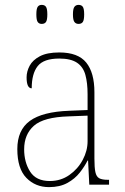

<svg xmlns="http://www.w3.org/2000/svg" viewBox="-20 -757 514 787"><path d="M181 10Q125 10 88 -28Q51 -66 51 -146Q51 -224 102.5 -261.5Q154 -299 264 -303L339 -306V-371Q339 -417 330 -450Q321 -483 295.5 -500Q270 -517 223 -517Q159 -517 134.5 -486Q110 -455 110 -395Q89 -395 89 -440Q89 -464 101.5 -487.5Q114 -511 143.5 -526.5Q173 -542 223 -542Q300 -542 333.5 -500.5Q367 -459 367 -379V-107Q367 -70 371 -51.5Q375 -33 386.5 -26.5Q398 -20 422 -20H427V0H346L341 -99H339Q327 -75 307 -49.5Q287 -24 256 -7Q225 10 181 10ZM184 -15Q229 -15 264 -39.5Q299 -64 319 -101.5Q339 -139 339 -178V-283L262 -280Q159 -277 119 -241.5Q79 -206 79 -145Q79 -92 103.5 -53.5Q128 -15 184 -15ZM302 -659Q291 -659 285 -667Q279 -675 279 -698Q279 -721 285 -729Q291 -737 302 -737Q314 -737 319.5 -729Q325 -721 325 -698Q325 -675 319.5 -667Q314 -659 302 -659ZM151 -659Q140 -659 134.5 -667Q129 -675 129 -698Q129 -721 134.5 -729Q140 -737 151 -737Q163 -737 168.5 -729Q174 -721 174 -698Q174 -675 168.5 -667Q163 -659 151 -659Z"/></svg>

Font: Noto Serif Lao SemiCondensed Thin
Style: Regular
Weight: 100
Width: 4
Designer: Monotype Design Team
Foundry: Monotype Imaging Inc.
Version: Version 2.003; ttfautohint (v1.8.4.7-5d5b)